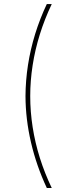

<svg xmlns="http://www.w3.org/2000/svg" viewBox="-20 -790 334 949"><path d="M106 -314.9Q106.4 -392.1 118.4 -469.2Q130.4 -546.4 153.8 -622.1Q177.2 -697.8 211.4 -770H235.8Q200.7 -696.3 177 -620.4Q153.3 -544.4 141.4 -467.8Q129.4 -391.1 129.4 -314.9Q129.4 -238.3 141.4 -161.6Q153.3 -85 177 -9.5Q200.7 65.9 235.8 139.2H211.4Q160.2 29.8 133.3 -85.7Q106.4 -201.2 106 -314.9Z"/></svg>

Font: Inter 20pt Thin
Style: Regular
Weight: 250
Version: Version 4.001;git-66647c0bb